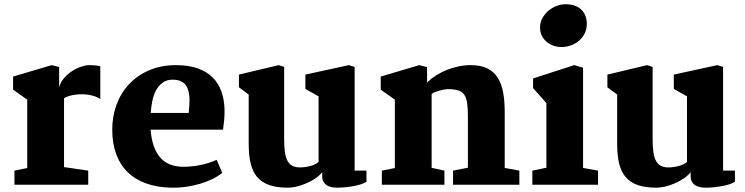

<svg xmlns="http://www.w3.org/2000/svg" viewBox="-20 -868 3498 902"><path d="M47.9 -66.4 107.9 -78.6V-399.9L41.5 -446.8V-508.3L222.7 -562L257.8 -553.2V-457.5Q264.2 -481.9 281.2 -501.5Q298.3 -521 319.3 -534.4Q340.3 -547.9 361.8 -554.9Q383.3 -562 398.4 -562Q415.5 -562 430.2 -560.5Q444.8 -559.1 451.2 -556.2V-401.9Q445.3 -407.7 434.6 -412.1Q423.8 -416.5 411.9 -419.4Q399.9 -422.4 387.9 -423.8Q376 -425.3 367.7 -425.3Q347.2 -425.3 331.5 -422.9Q315.9 -420.4 305.4 -417.2Q294.9 -414.1 288.8 -411.1Q282.7 -408.2 280.8 -406.7V-83L394.5 -66.4V0H47.9Z M507.3 -259.3Q507.3 -321.8 527.8 -377Q548.3 -432.1 586.9 -473.1Q625.5 -514.2 681.2 -538.1Q736.8 -562 807.1 -562Q866.2 -562 908.7 -546.9Q951.2 -531.7 978.5 -504.6Q1005.9 -477.5 1019.5 -439.9Q1033.2 -402.3 1034.7 -357.9Q1035.6 -327.1 1033.2 -303.2Q1030.8 -279.3 1027.8 -258.8H687.5Q694.3 -172.4 732.2 -128.4Q770 -84.5 842.3 -84.5Q877.9 -84.5 918.2 -92Q958.5 -99.6 998 -117.2L1023.9 -56.2Q1005.4 -40.5 978.8 -27.3Q952.1 -14.2 920.9 -4.9Q889.6 4.4 854.7 9.5Q819.8 14.6 784.2 13.7Q717.8 12.2 666.3 -6.3Q614.7 -24.9 579.3 -59.8Q543.9 -94.7 525.6 -144.8Q507.3 -194.8 507.3 -259.3ZM866.7 -337.4Q868.2 -355.5 869.6 -376.2Q871.1 -397 869.4 -416.7Q867.7 -436.5 860.8 -453.6Q854 -470.7 839.4 -481Q830.6 -487.3 818.8 -490.5Q807.1 -493.7 791.5 -493.7Q763.2 -493.7 744.1 -479.7Q725.1 -465.8 713.1 -443.6Q701.2 -421.4 695.6 -393.6Q689.9 -365.7 688 -337.4Z M1148.4 -423.8 1102.5 -458V-517.6L1289.1 -562L1314.9 -553.7V-213.9Q1314.9 -180.7 1318.1 -156Q1321.3 -131.3 1329.6 -114.7Q1337.9 -98.1 1352.3 -89.8Q1366.7 -81.5 1389.6 -81.5Q1401.9 -81.5 1414.8 -83.5Q1427.7 -85.4 1439.5 -88.6Q1451.2 -91.8 1460.9 -96.7Q1470.7 -101.6 1476.6 -107.4V-415.5L1414.6 -450.2V-517.6L1618.7 -562L1646 -553.7V-66.4H1701.7V-14.2Q1693.4 -8.3 1678.5 -3.2Q1663.6 2 1644.5 5.6Q1625.5 9.3 1604.5 11.5Q1583.5 13.7 1563.5 13.7Q1548.8 13.7 1536.1 10.7Q1523.4 7.8 1513.9 1.5Q1504.4 -4.9 1499 -15.1Q1493.7 -25.4 1493.7 -40V-58.6Q1479.5 -41.5 1459.2 -28.3Q1439 -15.1 1416.5 -5.6Q1394 3.9 1372.1 8.8Q1350.1 13.7 1332.5 13.7Q1281.2 13.7 1246.1 1.7Q1210.9 -10.3 1189.2 -35.2Q1167.5 -60.1 1158 -98.6Q1148.4 -137.2 1148.4 -190.9Z M1773.9 -66.4 1835 -78.6V-399.9L1768.6 -446.8V-508.3L1949.7 -562L1986.3 -552.7V-480.5Q2005.4 -499 2029.3 -514.2Q2053.2 -529.3 2079.8 -539.8Q2106.4 -550.3 2134.8 -556.2Q2163.1 -562 2190.9 -562Q2237.8 -562 2268.6 -547.1Q2299.3 -532.2 2317.6 -503.9Q2335.9 -475.6 2343.5 -434.8Q2351.1 -394 2351.1 -341.8V-79.1L2419.9 -66.4V0H2108.4V-66.4L2178.2 -80.1V-319.8Q2178.2 -358.9 2174.6 -384Q2170.9 -409.2 2160.6 -423.6Q2150.4 -438 2131.6 -443.6Q2112.8 -449.2 2082 -449.2Q2077.6 -449.2 2067.6 -447.5Q2057.6 -445.8 2046.4 -442.9Q2035.2 -439.9 2024.4 -435.8Q2013.7 -431.6 2007.8 -426.8V-79.6L2067.9 -66.4V0H1773.9Z M2617.7 -647Q2598.6 -647 2580.3 -653.3Q2562 -659.7 2548.1 -671.4Q2534.2 -683.1 2525.6 -700.2Q2517.1 -717.3 2517.1 -738.8Q2517.1 -762.2 2527.8 -782.2Q2538.6 -802.2 2555.7 -816.9Q2572.8 -831.5 2594 -839.8Q2615.2 -848.1 2636.7 -848.1Q2663.1 -848.1 2681.9 -840.8Q2700.7 -833.5 2712.9 -820.8Q2725.1 -808.1 2731 -791.5Q2736.8 -774.9 2736.8 -755.9Q2736.8 -731 2726.8 -710.9Q2716.8 -690.9 2700 -676.5Q2683.1 -662.1 2661.6 -654.5Q2640.1 -647 2617.7 -647ZM2481 -66.4 2546.9 -80.1V-383.8L2484.4 -454.1V-499.5L2677.7 -562L2719.2 -549.8V-79.1L2789.6 -66.4V0H2481Z M2879.4 -423.8 2833.5 -458V-517.6L3020 -562L3045.9 -553.7V-213.9Q3045.9 -180.7 3049.1 -156Q3052.2 -131.3 3060.5 -114.7Q3068.8 -98.1 3083.3 -89.8Q3097.7 -81.5 3120.6 -81.5Q3132.8 -81.5 3145.8 -83.5Q3158.7 -85.4 3170.4 -88.6Q3182.1 -91.8 3191.9 -96.7Q3201.7 -101.6 3207.5 -107.4V-415.5L3145.5 -450.2V-517.6L3349.6 -562L3377 -553.7V-66.4H3432.6V-14.2Q3424.3 -8.3 3409.4 -3.2Q3394.5 2 3375.5 5.6Q3356.4 9.3 3335.4 11.5Q3314.5 13.7 3294.4 13.7Q3279.8 13.7 3267.1 10.7Q3254.4 7.8 3244.9 1.5Q3235.4 -4.9 3230 -15.1Q3224.6 -25.4 3224.6 -40V-58.6Q3210.4 -41.5 3190.2 -28.3Q3169.9 -15.1 3147.5 -5.6Q3125 3.9 3103 8.8Q3081.1 13.7 3063.5 13.7Q3012.2 13.7 2977.1 1.7Q2941.9 -10.3 2920.2 -35.2Q2898.4 -60.1 2888.9 -98.6Q2879.4 -137.2 2879.4 -190.9Z"/></svg>

Font: Merriweather
Style: Heavy
Weight: 900
Version: Version 1.003